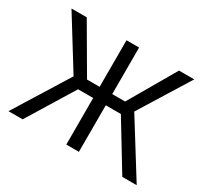

<svg xmlns="http://www.w3.org/2000/svg" viewBox="-146 -944 1240 1160"><g transform="rotate(30 474.5 -364.0)"><path d="M518.6 -727.5V0H430.7V-727.5ZM27.3 0 262.7 -378.9 46.9 -727.5H153.3L342.8 -402.8H608.4L796.9 -727.5H903.3L686.5 -377.9L921.9 0H821.3L624 -324.7H325.2L126 0Z"/></g></svg>

Font: Inter
Style: Regular
Weight: 400
Designer: Rasmus Andersson
Foundry: rsms
Version: Version 4.000;git-8c9346024